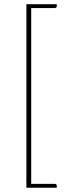

<svg xmlns="http://www.w3.org/2000/svg" viewBox="-20 -774 332 920"><path d="M106.5 125.5V-754H252V-745Q252 -735.5 242 -735.5H129.5V107H242Q252 107 252 116.5V125.5Z"/></svg>

Font: Lato Thin
Style: Regular
Weight: 200
Designer: Lukasz Dziedzic
Foundry: tyPoland Lukasz Dziedzic
Version: Version 2.007; 2014-02-27